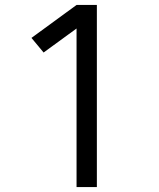

<svg xmlns="http://www.w3.org/2000/svg" viewBox="-20 -755 640 775"><path d="M289 0V-640L156 -543L107 -602L289 -735H371V0Z"/></svg>

Font: Iosevka Meiseki Sans
Style: Regular
Weight: 400
Monospace: yes
Designer: Belleve Invis
Foundry: Belleve Invis
Version: Version 11.2.6; ttfautohint (v1.8.4)